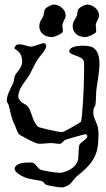

<svg xmlns="http://www.w3.org/2000/svg" viewBox="-20 -594 465 840"><path d="M252 226C255 226 257 226 258 225C296 215 297 192 318 176C375 130 410 93 410 13C410 6 411 0 411 -6C411 -18 410 -30 407 -42C400 -63 388 -81 388 -105C388 -108 388 -110 389 -113C390 -128 396 -122 398 -139C401 -171 400 -183 401 -196C403 -221 415 -271 415 -315C415 -347 408 -376 383 -388C377 -391 360 -394 342 -394C314 -394 284 -388 283 -370C282 -352 340 -351 347 -326C348 -322 348 -308 348 -290C348 -212 340 -72 334 -61C331 -57 262 -18 253 -16H251C235 -16 150 -36 147 -39C125 -59 121 -91 109 -117C97 -143 75 -136 62 -163C61 -166 60 -170 60 -174C60 -177 60 -179 61 -182C66 -212 88 -234 104 -259C122 -287 132 -319 153 -345C159 -353 182 -377 182 -393C182 -398 180 -401 176 -404C176 -405 174 -405 172 -405C160 -405 130 -390 115 -390H112C97 -393 81 -400 66 -400C62 -400 59 -400 55 -399C52 -398 43 -389 43 -384V-383C46 -378 56 -373 59 -370C71 -359 77 -343 77 -326C77 -317 75 -309 71 -301C65 -287 53 -278 46 -264C41 -253 42 -239 37 -229C19 -193 10 -176 10 -153C10 -139 13 -153 19 -130C27 -99 30 -76 44 -48C50 -36 56 -10 68 -3C84 6 131 32 145 34C148 35 152 35 156 35C171 35 188 32 204 32C215 32 226 35 238 35H244C250 34 259 22 263 19C265 17 353 -8 355 -7C360 -4 362 -1 362 2C362 15 332 29 328 38C323 49 324 91 322 103C314 138 280 155 247 162H242C223 162 164 152 157 148C143 142 135 117 118 117H111C90 117 59 118 47 135C45 138 44 141 44 144C44 160 71 174 84 180C109 192 138 191 164 199C171 201 175 211 181 214C191 218 234 226 252 226ZM216 -574C205 -574 184 -563 177 -554C172 -547 173 -531 169 -522C164 -512 157 -504 154 -494C153 -489 152 -483 152 -479C152 -450 176 -432 206 -432H209C218 -432 246 -444 253 -452C254 -454 255 -456 255 -460C255 -468 253 -477 253 -482C253 -497 265 -509 267 -523V-527C267 -530 267 -533 266 -536C261 -558 235 -574 216 -574ZM362 -574C351 -574 330 -563 323 -554C318 -547 319 -531 315 -522C310 -512 303 -504 300 -494C299 -489 298 -483 298 -479C298 -450 322 -432 352 -432H355C364 -432 392 -444 399 -452C400 -454 401 -456 401 -460C401 -468 399 -477 399 -482C399 -497 411 -509 413 -523V-527C413 -530 413 -533 412 -536C407 -558 381 -574 362 -574Z"/></svg>

Font: Ancial
Style: Regular
Weight: 400
Designer: Daytona Mess (Anne-Dauphine Borione)
Foundry: Daytona Mess (Anne-Dauphine Borione)
Version: Version 1.000;Glyphs 3.2 (3192)